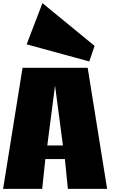

<svg xmlns="http://www.w3.org/2000/svg" viewBox="-21 -1215 825 1235"><path d="M270.5 -191.9 250.5 0H-1L124 -778.8H543L668 0H415.5L396.5 -191.9ZM283.2 -279.3H383.8L333 -664.6ZM252 -1194.8 587.4 -919.9 553.2 -819.8 150.4 -929.7Z"/></svg>

Font: Coda Caption ExtraBold
Style: Regular
Weight: 800
Designer: vernon adams
Foundry: vernon adams
Version: Version 1.002